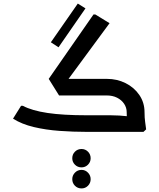

<svg xmlns="http://www.w3.org/2000/svg" viewBox="-20 -739 892 1076"><path d="M334 -256 253 -297 504 -658H514L594 -609ZM465 0Q390 0 313.5 -5.5Q237 -11 169.5 -27Q102 -43 53 -74L98 -146H108Q159 -119 246 -106Q333 -93 465 -93H545V0ZM545 0V-93H599Q624 -93 648.5 -91.5Q673 -90 689 -88Q705 -86 705 -86V0ZM690 -110Q690 -136 675.5 -157.5Q661 -179 636 -191.5Q611 -204 579 -204H464V-215L474 -297H579Q636 -297 684 -273Q732 -249 761 -206.5Q790 -164 790 -110ZM700 0Q697 -22 693.5 -49.5Q690 -77 690 -110H790Q790 -79 793.5 -55Q797 -31 799 -14L784 0ZM311 -204 253 -297H556V-204ZM308 -474 265 -502 416 -719 459 -692ZM488 265Q488 287 473 302Q458 317 437 317Q415 317 400 302Q385 287 385 265Q385 244 400 228.5Q415 213 437 213Q458 213 473 228.5Q488 244 488 265ZM488 148Q488 169 473 184Q458 199 437 199Q415 199 400 184Q385 169 385 148Q385 126 400 111Q415 96 437 96Q458 96 473 111Q488 126 488 148Z"/></svg>

Font: Fustat SemiBold
Style: Regular
Weight: 600
Designer: Mohamed Gaber, Khaled Hosny, Laura Garcia Mut
Foundry: Kief Type Foundry, Alif Type Foundry, Hard Type Foundry
Version: Version 1.007